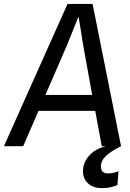

<svg xmlns="http://www.w3.org/2000/svg" viewBox="-45 -747 665 981"><path d="M-25 0 300 -727H428L573.5 0H475L434.5 -218.5L483 -180.5H121L166 -262H467.5L433 -223.5L380.5 -513L357 -659.5H355L296 -513L73.5 0ZM474.5 214Q430.5 214 404.8 190Q379 166 379 127.5Q379 84.5 409.8 49.2Q440.5 14 495 0H573.5Q523.5 24.5 497 49.2Q470.5 74 470.5 103.5Q470.5 139 507.5 139Q534 139 560.5 127.5L555 198.5Q535 206.5 517.8 210.2Q500.5 214 474.5 214Z"/></svg>

Font: Spline Sans Mono
Style: Italic
Weight: 400
Italic angle: -4°
Monospace: yes
Designer: Eben Sorkin, Mirko Velimirovic
Foundry: Sorkin Type
Version: Version 1.004